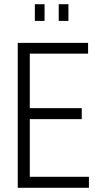

<svg xmlns="http://www.w3.org/2000/svg" viewBox="-20 -889 467 909"><path d="M64 0V-686H397V-635H121V-377H367V-325H121V-52H401V0ZM145 -790V-869H191V-790ZM258 -790V-869H304V-790Z"/></svg>

Font: Archivo ExtraCondensed ExtraLight
Style: Regular
Weight: 250
Width: 2
Designer: Hector Gatti
Foundry: Omnibus-Type
Version: Version 2.001